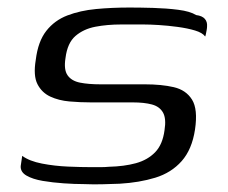

<svg xmlns="http://www.w3.org/2000/svg" viewBox="-20 -484 605 510"><path d="M39 -70Q58 -56 91.5 -49.5Q125 -43 160.5 -41.5Q196 -40 223 -40Q233 -40 246 -40Q259 -40 269 -41Q310 -42 341 -50.5Q372 -59 392 -79.5Q412 -100 417 -138Q422 -169 413 -185Q404 -201 383.5 -206.5Q363 -212 333 -212Q318 -212 301.5 -212Q285 -212 265.5 -212Q246 -212 222 -212Q193 -212 164.5 -214.5Q136 -217 113.5 -227.5Q91 -238 79.5 -260.5Q68 -283 75 -325Q81 -374 103 -402Q125 -430 159 -443Q193 -456 235 -460Q277 -464 324 -464Q352 -464 387 -463Q422 -462 453.5 -458Q485 -454 501 -444Q517 -442 524 -434Q531 -426 530 -414Q530 -410 529 -404.5Q528 -399 527 -394Q526 -389 525 -387Q518 -397 498 -403Q478 -409 452 -412.5Q426 -416 402 -417.5Q378 -419 361 -419H302Q265 -419 233.5 -413Q202 -407 180.5 -388.5Q159 -370 154 -330Q149 -299 159.5 -284Q170 -269 192.5 -264.5Q215 -260 247 -260Q286 -260 315.5 -260Q345 -260 365 -260Q409 -260 441.5 -252.5Q474 -245 490 -219.5Q506 -194 498 -140Q490 -87 462.5 -56Q435 -25 392.5 -12Q350 1 298 4Q273 5 250 5.5Q227 6 202 5Q179 5 149.5 3Q120 1 93.5 -3.5Q67 -8 50.5 -17.5Q34 -27 35 -43Z"/></svg>

Font: Genos
Style: Italic
Weight: 400
Italic angle: -8°
Version: Version 1.010